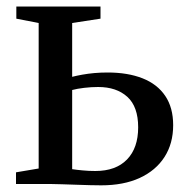

<svg xmlns="http://www.w3.org/2000/svg" viewBox="-20 -552 564 576"><path d="M28 0V-35L96 -46.5V-483L29 -496V-532.5H281.5V-496L196.5 -483V-321.5Q210 -325 226.8 -328Q243.5 -331 262.8 -332.8Q282 -334.5 303 -334.5Q363.5 -334.5 407.8 -317Q452 -299.5 475.8 -264.2Q499.5 -229 499.5 -176.5Q499.5 -121.5 473.5 -81Q447.5 -40.5 399.2 -18.2Q351 4 283.5 4Q270.5 4 250.5 3.5Q230.5 3 208.2 2.2Q186 1.5 166 0.8Q146 0 132 0ZM266 -39Q327.5 -39 361 -73.5Q394.5 -108 394.5 -170Q394.5 -232 362 -261.5Q329.5 -291 274.5 -291Q254 -291 232.8 -288.5Q211.5 -286 196.5 -282V-44.5Q209.5 -42.5 227.8 -40.8Q246 -39 266 -39Z"/></svg>

Font: Merriweather 72pt
Style: Regular
Weight: 400
Version: Version 2.100